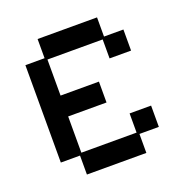

<svg xmlns="http://www.w3.org/2000/svg" viewBox="-118 -737 822 856"><g transform="rotate(-20 293.0 -309.5)"><path d="M151 12V-78H60V-540H151V-631H433V-540H525V-440H423V-530H161V-359H343V-260H161V-88H423V-179H525V-78H433V12Z"/></g></svg>

Font: Pixelify Sans
Style: Regular
Weight: 400
Designer: Stefie Justprince
Foundry: Typecalism Foundryline
Version: Version 1.000;February 13, 2025;FontCreator 15.0.0.3015 64-b